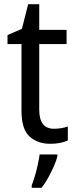

<svg xmlns="http://www.w3.org/2000/svg" viewBox="-20 -772 364 920"><path d="M239 -155Q256 -155 274 -158Q292 -161 305 -166V-99Q271 -83 220 -83Q161 -83 122 -117.5Q83 -152 83 -241V-561H16V-604L85 -634L115 -752H168V-629H299V-561H168V-246Q168 -155 239 -155ZM255 -23Q250 -2 238 25Q226 52 211 79.5Q196 107 179 128H132V116Q139 99 147 72Q155 45 161 17Q167 -11 170 -32H255Z"/></svg>

Font: Noto Sans Telugu UI SemiCondensed
Style: Regular
Weight: 400
Width: 4
Designer: Jelle Bosma - Monotype Design Team
Foundry: Monotype Imaging Inc.
Version: Version 2.005; ttfautohint (v1.8.4.7-5d5b)